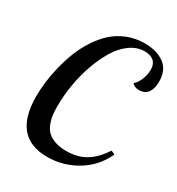

<svg xmlns="http://www.w3.org/2000/svg" viewBox="-181 -866 923 999"><g transform="rotate(30 280.5 -367.0)"><path d="M525.9 -180.2 548.8 -169.9Q509.3 -82 427.7 -33Q346.2 16.1 251 16.1Q44.9 16.1 44.9 -229Q44.9 -269.5 50.3 -314.9Q55.7 -360.4 68.1 -411.4Q80.6 -462.4 99.1 -510Q117.7 -557.6 146.2 -601.8Q174.8 -646 210.2 -678.5Q245.6 -710.9 293.9 -730.5Q342.3 -750 397.9 -750Q470.2 -750 515.6 -716.8Q561 -683.6 561 -613.8Q561 -573.2 544.2 -548.6Q527.3 -523.9 491.2 -523.9Q462.4 -523.9 449.2 -542Q464.4 -551.3 478.3 -582Q492.2 -612.8 492.2 -647Q492.2 -679.7 472.7 -696.8Q453.1 -713.9 418 -713.9Q372.1 -713.9 330.8 -684.1Q289.6 -654.3 260.3 -605.2Q231 -556.2 209.2 -494.4Q187.5 -432.6 176.8 -367.4Q166 -302.2 166 -241.2Q166 -210 168.9 -186.3Q171.9 -162.6 181.6 -137.7Q191.4 -112.8 208 -96.7Q224.6 -80.6 253.4 -70.3Q282.2 -60.1 321.8 -60.1Q389.2 -60.1 437.7 -89.4Q486.3 -118.7 525.9 -180.2Z"/></g></svg>

Font: Lobster Two
Style: Italic
Weight: 400
Designer: Pablo Impallari
Foundry: Pablo Impallari. www.impallari.com
Version: Version 1.006